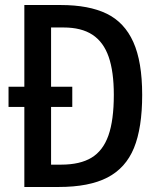

<svg xmlns="http://www.w3.org/2000/svg" viewBox="-20 -745 640 765"><path d="M77 -319H14V-399.5H77V-725H221.5Q334 -725 405 -690.5Q476 -656 511.2 -577.5Q546.5 -499 546.5 -367Q546.5 -235.5 513.8 -155.5Q481 -75.5 408.2 -37.8Q335.5 0 213.5 0H77ZM433.5 -367Q433.5 -459.5 413 -518.5Q392.5 -577.5 348.5 -606.5Q304.5 -635.5 233 -635.5H183.5V-399.5H268V-319H183.5V-89H223.5Q299 -89 344.8 -116.8Q390.5 -144.5 412 -205.2Q433.5 -266 433.5 -367Z"/></svg>

Font: JuliaMono Medium
Style: Regular
Weight: 500
Monospace: yes
Designer: cormullion
Foundry: corm
Version: Version 0.054; ttfautohint (v1.8.4)